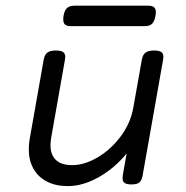

<svg xmlns="http://www.w3.org/2000/svg" viewBox="-20 -630 640 661"><path d="M516.6 -587.9Q516.6 -582.5 515.1 -575.2Q511.7 -556.2 503.4 -548.1Q495.1 -540 478.5 -540H223.6Q210 -540 203.9 -545.4Q197.8 -550.8 197.8 -563Q197.8 -570.3 198.7 -575.2Q202.1 -594.2 210.7 -602.3Q219.2 -610.4 235.8 -610.4H490.7Q503.9 -610.4 510.3 -605Q516.6 -599.6 516.6 -587.9ZM542.5 -434.1Q542.5 -432.1 541.5 -424.3L471.2 -26.9Q468.3 -9.3 460.2 -2.2Q452.1 4.9 433.1 4.9H432.1Q416 4.9 408.9 -0.2Q401.9 -5.4 401.9 -16.6Q401.9 -19 402.8 -26.9L416 -101.6Q375 -51.3 320.3 -20.3Q265.6 10.7 213.4 10.7Q171.9 10.7 141.6 -4.9Q111.3 -20.5 95.2 -49.1Q79.1 -77.6 79.1 -116.2Q79.1 -134.8 82.5 -153.3L130.4 -424.3Q133.3 -441.4 142.8 -448.7Q152.3 -456.1 171.9 -456.1H172.9Q189.9 -456.1 197.3 -450.9Q204.6 -445.8 204.6 -434.1Q204.6 -432.1 203.6 -424.3L156.2 -155.8Q153.8 -140.1 153.8 -129.4Q153.8 -97.2 172.4 -79.3Q190.9 -61.5 228.5 -61.5Q270.5 -61.5 315.9 -88.1Q361.3 -114.7 395.5 -160.4Q429.7 -206.1 439 -259.8L468.3 -424.3Q471.2 -441.4 480.7 -448.7Q490.2 -456.1 509.8 -456.1H510.7Q527.8 -456.1 535.2 -450.9Q542.5 -445.8 542.5 -434.1Z"/></svg>

Font: Courier Prime Sans
Style: Italic
Weight: 400
Italic angle: -10°
Designer: Alan Dague-Greene
Foundry: Quote-Unquote Apps
Version: Version 3.020